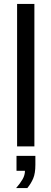

<svg xmlns="http://www.w3.org/2000/svg" viewBox="-20 -745 262 977"><path d="M67 0V-725H155V0ZM160 94Q160 137 149 163Q138 189 119 212H62Q83 188 95 167Q107 146 107 124H64V48H160Z"/></svg>

Font: Libra Sans
Style: Regular
Weight: 400
Foundry: Context Ltd
Version: Version 1.000; ttfautohint (v1.3)